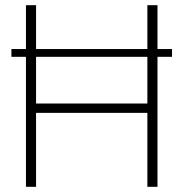

<svg xmlns="http://www.w3.org/2000/svg" viewBox="-20 -720 706 740"><path d="M24 -501V-531H80V-700H119V-531H548V-700H587V-531H643V-501H587V0H548V-285H119V0H80V-501ZM119 -321H548V-501H119Z"/></svg>

Font: Georama ExtraCondensed Thin ExtraLight
Style: Regular
Weight: 250
Version: Version 1.001